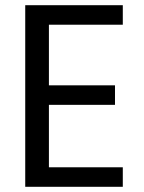

<svg xmlns="http://www.w3.org/2000/svg" viewBox="-20 -718 553 738"><path d="M452 -698H77V0H452V-75H168V-315H422V-390H168V-623H452Z"/></svg>

Font: Matrixport Regular
Style: Regular
Weight: 400
Designer: Ninad Kale (Devanagari), Jonny Pinhorn (Latin)
Foundry: Indian Type Foundry
Version: Version 3.200;PS 1.000;hotconv 16.6.54;makeotf.lib2.5.65590